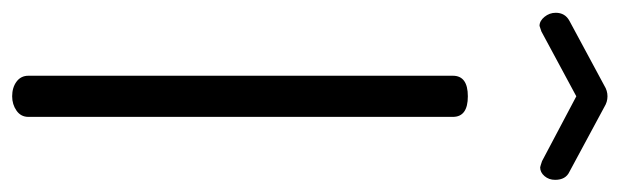

<svg xmlns="http://www.w3.org/2000/svg" viewBox="-388 -632 995 308"><g transform="rotate(90 109.0 -477.5)"><path d="M-25 -872Q-25 -887 -12 -894L92 -950Q100 -955 109 -955Q118 -955 126 -950L230 -894Q243 -888 243 -871Q243 -861 237 -854Q231 -847 223 -847Q222 -847 213 -850L109 -905L5 -849L-4 -846Q-12 -846 -18.5 -854Q-25 -862 -25 -872ZM76 -26V-707Q76 -731 109 -731Q142 -731 142 -707V-26Q142 -14 132 -7Q122 0 109 0Q95 0 85.5 -7Q76 -14 76 -26Z"/></g></svg>

Font: Terminal Dosis
Style: Regular
Weight: 400
Designer: Edgar Tolentino, Pablo Impallari, Igino Marini
Foundry: Edgar Tolentino, Pablo Impallari, Igino Marini
Version: Version 1.007